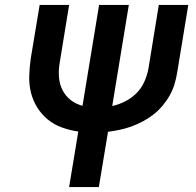

<svg xmlns="http://www.w3.org/2000/svg" viewBox="-20 -755 790 775"><path d="M259 0 296 -224Q262 -229 230 -240.5Q198 -252 173 -272.5Q148 -293 130.5 -321Q113 -349 105 -381Q97 -413 98 -448Q99 -483 104 -518L140 -735H259L221 -502Q216 -473 218 -444.5Q220 -416 232 -392Q244 -368 265 -351.5Q286 -335 313 -328L380 -735H500L433 -327Q460 -333 485.5 -346Q511 -359 531 -379Q551 -399 562.5 -425Q574 -451 579 -477L621 -735H740L695 -461Q691 -437 684 -414Q677 -391 664.5 -369Q652 -347 635.5 -327.5Q619 -308 599 -292.5Q579 -277 556.5 -265Q534 -253 510.5 -244.5Q487 -236 463 -231Q439 -226 416 -223L379 0Z"/></svg>

Font: Iosevka Aile
Style: Bold Italic
Weight: 700
Italic angle: -9°
Designer: Belleve Invis
Foundry: Belleve Invis
Version: Version 28.0.1; ttfautohint (v1.8.4)